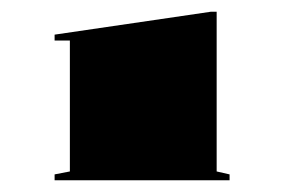

<svg xmlns="http://www.w3.org/2000/svg" viewBox="-20 -728 481 327"><path d="M73 -421V-431L99 -436V-659H73V-669L339 -708H349V-436L371 -431V-421Z"/></svg>

Font: Kalnia Expanded
Style: Bold
Weight: 700
Width: 7
Designer: Frida Medrano
Foundry: Frida Medrano
Version: Version 1.105